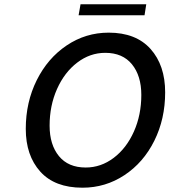

<svg xmlns="http://www.w3.org/2000/svg" viewBox="-20 -867 789 894"><path d="M100 -267Q100 -391 151 -493.5Q202 -596 290.5 -655.5Q379 -715 486 -715Q613 -715 681 -639Q749 -563 749 -437Q749 -313 698.5 -211.5Q648 -110 559.5 -51.5Q471 7 364 7Q235 7 167.5 -68Q100 -143 100 -267ZM638 -425Q638 -514 594.5 -567.5Q551 -621 470 -621Q399 -621 339.5 -575.5Q280 -530 245.5 -452.5Q211 -375 211 -282Q211 -193 254.5 -140Q298 -87 379 -87Q450 -87 509.5 -132Q569 -177 603.5 -254.5Q638 -332 638 -425ZM355 -847H661L653 -796H346Z"/></svg>

Font: Be Vietnam Medium
Style: Italic
Weight: 500
Italic angle: -9.444°
Designer: Gabriel Lam
Foundry: TypeRant
Version: Version 3.000